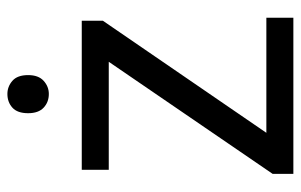

<svg xmlns="http://www.w3.org/2000/svg" viewBox="-167 -646 813 519"><g transform="rotate(-90 239.5 -386.5)"><path d="M29 0V-56L332 -499H40V-572H443V-515L140 -73H451V0ZM245 -773Q265 -773 280.5 -759.5Q296 -746 296 -717Q296 -689 280.5 -675Q265 -661 245 -661Q223 -661 208 -675Q193 -689 193 -717Q193 -746 208 -759.5Q223 -773 245 -773Z"/></g></svg>

Font: malayalam115
Style: Regular
Weight: 400
Designer: Jelle Bosma - Monotype Design Team
Foundry: Monotype Imaging Inc.
Version: Version 2.103